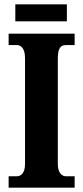

<svg xmlns="http://www.w3.org/2000/svg" viewBox="-20 -870 384 890"><path d="M51 -771H290V-850H51ZM20 0H326V-53H285C266 -53 248 -70 248 -110V-600C248 -647 262 -661 285 -661H326V-714H20V-661H59C76 -661 96 -647 96 -601V-109C96 -67 76 -53 59 -53H20Z"/></svg>

Font: Noto Serif Hebrew ExtraCondensed ExtraBold
Style: Regular
Weight: 800
Width: 2
Designer: Monotype Design Team
Foundry: Monotype Imaging Inc.
Version: Version 2.004